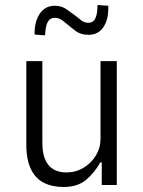

<svg xmlns="http://www.w3.org/2000/svg" viewBox="-20 -738 572 766"><path d="M233 8Q189 8 155.5 -8.5Q122 -25 103.5 -63Q85 -101 85 -161V-494H149V-168Q149 -128 160 -102Q171 -76 192.5 -63Q214 -50 245 -50Q282 -50 313 -68.5Q344 -87 362.5 -117.5Q381 -148 381 -184V-494H446V0H386V-90H380Q358 -50 324 -21Q290 8 233 8ZM160 -597 118 -600Q117 -651 138.5 -683Q160 -715 198 -715Q227 -715 247.5 -699.5Q268 -684 280 -676Q288 -670 302 -658.5Q316 -647 332 -647Q352 -647 360.5 -665Q369 -683 369 -718L412 -715Q414 -662 393 -630.5Q372 -599 333 -599Q302 -599 281 -615Q260 -631 251 -639Q244 -645 229.5 -656Q215 -667 199 -667Q179 -667 170 -649.5Q161 -632 160 -597Z"/></svg>

Font: Nunito Sans 7pt Condensed Light
Style: Regular
Weight: 300
Width: 3
Designer: Vernon Adams
Foundry: Vernon Adams
Version: Version 3.101;gftools[0.9.27]